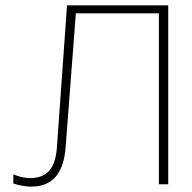

<svg xmlns="http://www.w3.org/2000/svg" viewBox="-20 -690 718 719"><path d="M231 -670 193 -137C187 -51 149 -23 91 -23C78 -23 53 -27 30 -37V-3C49 4 79 9 96 9C181 9 219 -46 226 -141L264 -640H575V0H610V-670Z"/></svg>

Font: LT Wave Alt Thin
Style: Regular
Weight: 100
Designer: Daniel Lyons
Version: Version 2.5 (Glyphs App)